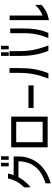

<svg xmlns="http://www.w3.org/2000/svg" viewBox="1326 -2246 994 3686"><g transform="rotate(-90 1823.0 -403.0)"><path d="M541 -880H473V-733H541ZM69 -313C119 -350 189 -414 269 -546H569C566 -244 380 -99 146 -25V74C443 -7 662 -226 662 -542V-638H304C315 -661 329 -712 334 -747H240C217 -631 154 -517 69 -437ZM598 -733H666V-880H598Z M1427 -685H838V15H1427ZM936 -81V-589H1328V-81Z M2026 -354H1594V-255H2026Z M2662 -880H2594V-733H2662ZM2158 29H2261C2341 -176 2359 -335 2359 -532V-717H2267V-532C2267 -305 2226 -157 2158 29ZM2592 -532C2592 -335 2610 -176 2690 29H2793C2725 -157 2684 -305 2684 -532V-717H2592ZM2719 -733H2787V-880H2719Z M3572 -102V-225C3507 -157 3441 -108 3368 -83V-715H3279V40C3397 19 3487 -26 3572 -102ZM2935 28H3035C3083 -84 3119 -226 3119 -440V-704H3029V-440C3029 -254 2995 -115 2935 28Z"/></g></svg>

Font: コーポレート・ロゴ ver3 Medium
Style: Regular
Weight: 500
Designer: [KANA_main] LOGOTYPE.JP [Source Han Sans] Ryoko NISHIZUKA 西塚涼子 (kana, bopomofo & ideographs); Paul D. Hunt (Latin, Greek
Version: Version 12.001;FEAKit 1.0